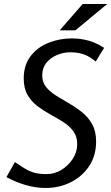

<svg xmlns="http://www.w3.org/2000/svg" viewBox="-20 -925 553 955"><path d="M338 -734Q367 -734 394.5 -729Q422 -724 448 -713.5Q474 -703 498 -687L456 -619Q436 -636 416.5 -646Q397 -656 376.5 -660.5Q356 -665 331 -665Q296 -665 263.5 -651.5Q231 -638 210.5 -612.5Q190 -587 190 -550Q190 -516 209.5 -492Q229 -468 259.5 -449Q290 -430 324 -410.5Q358 -391 388.5 -366.5Q419 -342 438.5 -307Q458 -272 458 -221Q458 -151 423.5 -99Q389 -47 332 -18.5Q275 10 207 10Q158 10 108 -4.5Q58 -19 12 -44L54 -119Q83 -99 105.5 -85.5Q128 -72 152.5 -65.5Q177 -59 211 -59Q251 -59 285.5 -80Q320 -101 342 -135Q364 -169 364 -208Q364 -246 345 -272Q326 -298 295.5 -317.5Q265 -337 231 -355.5Q197 -374 166.5 -397Q136 -420 117 -453Q98 -486 98 -535Q98 -601 132 -645.5Q166 -690 221 -712Q276 -734 338 -734ZM391 -905H513L355 -774H277Z"/></svg>

Font: Rosario
Style: Italic
Weight: 400
Italic angle: -8.05°
Designer: Hector Gatti
Foundry: Omnibus Type
Version: Version 1.201